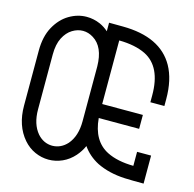

<svg xmlns="http://www.w3.org/2000/svg" viewBox="-106 -829 952 944"><g transform="rotate(15 370.0 -357.0)"><path d="M220.7 -64Q265.1 -64.5 296.9 -99.6Q334.5 -143.6 334.5 -218.8V-498.5Q333 -597.2 275.4 -632.8Q250 -648.9 222.2 -648.9Q194.8 -648.9 168.5 -632.8Q142.1 -616.7 125 -583.3Q107.9 -549.8 107.9 -498V-218.8Q107.9 -143.6 145.5 -99.6Q176.8 -64.5 220.7 -64ZM384.3 -106Q371.1 -76.7 350.1 -52.7Q324.2 -23.4 290.5 -8.3Q256.8 6.8 220.7 6.8Q185.1 6.8 151.4 -8.3Q117.7 -23.4 92.3 -52.7Q36.6 -117.2 36.6 -218.8V-498Q36.6 -570.8 64 -620.4Q91.3 -669.9 133.8 -695.1Q176.3 -720.2 222.2 -720.2Q257.8 -720.2 291.5 -705.6Q315.4 -694.8 335 -677.2V-720.7L405.8 -720.2Q597.7 -718.8 667 -595.2Q703.6 -529.3 703.6 -431.2V-395.5H632.3V-431.2Q632.3 -576.2 541 -622.1Q487.3 -648.4 405.8 -649.4V-325.7H612.8V-254.9H407.2Q417 -140.1 497.6 -99.6Q550.8 -72.8 632.3 -71.8V-143.1H703.6V-0.5Q641.6 -0.5 607.4 -2Q526.4 -5.9 464.8 -36.1Q415 -62 384.3 -106Z"/></g></svg>

Font: Greenwashing Machine
Style: Regular
Weight: 400
Designer: Tup Wanders
Foundry: Free font, DO NOT SELL
Version: Version 1.00;August 10, 2023;FontCreator 11.5.0.2430 64-bit